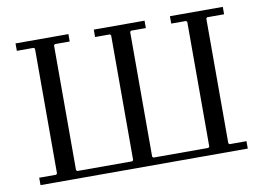

<svg xmlns="http://www.w3.org/2000/svg" viewBox="-73 -782 1226 894"><g transform="rotate(-10 540.0 -335.0)"><path d="M950 -635 945 -630V-40L950 -35H1030V0H50V-35H130L135 -40V-630L130 -635H50V-670H300V-635H230L225 -630V-40L230 -35H490L495 -40V-630L490 -635H420V-670H660V-635H590L585 -630V-40L590 -35H850L855 -40V-630L850 -635H780V-670H1030V-635Z"/></g></svg>

Font: Brygada 1918
Style: Regular
Weight: 400
Designer: Mateusz Machalski | Borys Kosmynka | Przemek Hoffer
Foundry: NIEPODLEGLA 2018
Version: Version 3.006